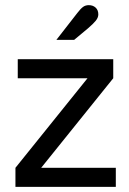

<svg xmlns="http://www.w3.org/2000/svg" viewBox="-20 -726 500 746"><path d="M40 0V-74L320 -422H49V-496H420V-422L140 -74H430V0ZM199 -571 280 -675Q293 -692 302.5 -699Q312 -706 325 -706Q341 -706 351.5 -696.5Q362 -687 362 -670Q362 -658 352.5 -646Q343 -634 322 -616L268 -571Z"/></svg>

Font: Atkinson Hyperlegible Next
Style: Regular
Weight: 400
Designer: Elliott Scott, Megan Eiswerth, Linus Boman, Theodore Petrosky, Letters from Sweden
Foundry: Applied Design Works, Letters from Sweden
Version: Version 2.001